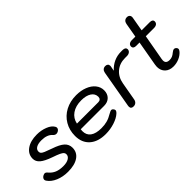

<svg xmlns="http://www.w3.org/2000/svg" viewBox="21 -1353 2013 2013"><g transform="rotate(-45 1027.5 -346.0)"><path d="M30 -89Q23 -100 23 -109Q23 -120 30 -130Q37 -140 50 -147Q66 -154 73 -154Q89 -154 104 -135Q133 -100 172 -84Q211 -68 266 -68Q317 -68 347 -86Q377 -104 377 -134Q377 -150 367 -161Q357 -172 331 -184.5Q305 -197 252 -215Q166 -245 129.5 -276.5Q93 -308 93 -351Q93 -418 150.5 -459Q208 -500 303 -500Q367 -500 422.5 -478Q478 -456 498 -420Q504 -411 504 -401Q504 -380 480 -366Q467 -359 455 -359Q435 -359 419 -377Q379 -423 294 -423Q245 -423 217 -406.5Q189 -390 189 -360Q189 -344 198 -334Q207 -324 232 -313Q257 -302 312 -283Q398 -254 434.5 -220.5Q471 -187 471 -137Q471 -68 415 -29.5Q359 9 259 9Q184 9 122.5 -17Q61 -43 30 -89Z M576 -206Q576 -291 615.5 -358Q655 -425 725.5 -462.5Q796 -500 886 -500Q956 -500 1012 -478Q1068 -456 1099.5 -416.5Q1131 -377 1131 -328Q1131 -276 1099.5 -244.5Q1068 -213 1015 -213H668Q666 -193 666 -186Q666 -128 708 -97.5Q750 -67 830 -67Q877 -67 916 -77.5Q955 -88 996 -113Q1025 -130 1038 -130Q1048 -130 1057 -120Q1068 -107 1068 -97Q1068 -82 1048 -64Q1013 -32 950 -11.5Q887 9 818 9Q705 9 640.5 -48Q576 -105 576 -206ZM999 -283Q1018 -283 1029 -294Q1040 -305 1040 -323Q1040 -370 998.5 -397Q957 -424 886 -424Q803 -424 749 -386.5Q695 -349 682 -283Z M1192 -24Q1192 -32 1193 -37L1266 -453Q1270 -475 1283.5 -487.5Q1297 -500 1319 -500Q1337 -500 1347.5 -490.5Q1358 -481 1358 -464Q1358 -457 1357 -453L1347 -402Q1429 -490 1542 -490H1565Q1587 -490 1598.5 -481.5Q1610 -473 1610 -459Q1610 -438 1594 -425.5Q1578 -413 1553 -413H1523Q1444 -413 1389.5 -366.5Q1335 -320 1321 -240L1285 -37Q1281 -16 1266.5 -3Q1252 10 1230 10Q1192 10 1192 -24Z M1789 -134Q1787 -126 1787 -113Q1787 -67 1841 -67Q1863 -67 1881 -74.5Q1899 -82 1920 -100Q1940 -117 1956 -117Q1968 -117 1978.5 -106.5Q1989 -96 1989 -85Q1989 -71 1974 -54Q1947 -24 1906.5 -7Q1866 10 1822 10Q1764 10 1729.5 -23Q1695 -56 1695 -111Q1695 -126 1698 -142L1747 -420H1696Q1676 -420 1665 -428.5Q1654 -437 1654 -452Q1654 -472 1668.5 -483.5Q1683 -495 1710 -495H1760L1788 -655Q1792 -677 1805.5 -689.5Q1819 -702 1841 -702Q1862 -702 1873 -689Q1884 -676 1881 -655L1853 -495H1974Q1995 -495 2006 -487Q2017 -479 2017 -465Q2017 -443 2002 -431.5Q1987 -420 1961 -420H1840Z"/></g></svg>

Font: Kodchasan Medium
Style: Italic
Weight: 500
Italic angle: -10°
Version: Version 1.000; ttfautohint (v1.6)